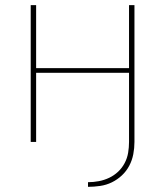

<svg xmlns="http://www.w3.org/2000/svg" viewBox="-20 -550 640 744"><path d="M321 174V156Q342 156 363 152Q384 148 403 139Q422 130 437.5 115.5Q453 101 463 82Q473 63 476.5 42Q480 21 480 0V-268H120V0H99V-530H120V-286H480V-530H501V0Q501 24 496.5 47.5Q492 71 481 92Q470 113 452.5 129.5Q435 146 413.5 156.5Q392 167 368 170.5Q344 174 321 174Z"/></svg>

Font: Iosevka Curly Thin Extended
Style: Regular
Weight: 100
Width: 7
Monospace: yes
Designer: Belleve Invis
Foundry: Belleve Invis
Version: Version 11.1.0; ttfautohint (v1.8.3)